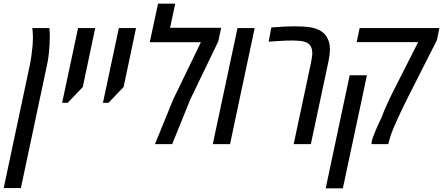

<svg xmlns="http://www.w3.org/2000/svg" viewBox="-68 -783 2407 1043"><path d="M-47.9 238.8 93.3 -426.3Q99.1 -454.6 103 -482.4Q106.9 -510.3 108.9 -533.9Q110.8 -557.6 110.8 -574.2Q110.8 -580.1 110.6 -590.8Q110.4 -601.6 109.4 -612.5Q108.4 -623.5 107.4 -630.4H200.2Q201.2 -620.6 201.9 -610.1Q202.6 -599.6 202.6 -588.9Q202.6 -567.9 201.2 -540.5Q199.7 -513.2 196.3 -483.4Q192.9 -453.6 186 -423.8L45.4 238.8Z M269.5 -224.6 356 -630.4H449.2L381.8 -310.5L299.8 -224.6Z M491.2 -224.6 577.6 -630.4H670.9L603.5 -310.5L521.5 -224.6Z M773.9 0 872.6 -242.2 1023.4 -553.7H745.6L790.5 -763.2H883.8L856 -631.8H1133.3L1117.7 -558.1L966.3 -244.1L867.2 0Z M1087.9 0 1222.2 -630.4H1315.4L1181.6 0Z M1527.3 0 1621.6 -442.9Q1624 -456.5 1626.2 -470.5Q1628.4 -484.4 1628.4 -494.1Q1628.4 -507.8 1625 -519.5Q1621.6 -531.2 1614.7 -539.1Q1610.4 -544.4 1603.5 -548.6Q1596.7 -552.7 1588.4 -555.7Q1575.7 -559.6 1557.4 -561.3Q1539.1 -563 1523.4 -563Q1504.9 -563 1484.4 -562.3Q1463.9 -561.5 1440.7 -559.8Q1417.5 -558.1 1391.6 -556.6L1405.8 -633.8Q1442.4 -636.7 1472.9 -638.4Q1503.4 -640.1 1530.3 -640.1Q1581.1 -640.1 1616.5 -634.8Q1651.9 -629.4 1678.2 -612.3Q1690.4 -604.5 1699 -594Q1707.5 -583.5 1712.9 -570.8Q1719.2 -558.6 1721.7 -544.7Q1724.1 -530.8 1724.1 -516.1Q1724.1 -500.5 1721.7 -481.4Q1719.2 -462.4 1714.4 -440.4L1620.6 0Z M1950.2 0Q1950.7 -2.9 1950.7 -6.8Q1950.7 -10.7 1951.7 -15.1Q1953.6 -25.9 1960.7 -44.9Q1967.8 -64 1979.2 -90.1Q1990.7 -116.2 2005.9 -147.5Q2010.3 -161.1 2019 -181.9Q2027.8 -202.6 2039.1 -226.6Q2050.3 -250.5 2061.5 -273.9L2203.6 -554.2H1869.6L1885.7 -630.4H2318.8L2305.7 -565.4L2162.1 -282.2Q2158.7 -275.9 2153.3 -264.9Q2147.9 -253.9 2141.1 -240.2Q2134.3 -226.6 2127.2 -212.2Q2120.1 -197.8 2113.5 -183.8Q2106.9 -169.9 2101.6 -158.2Q2088.9 -130.9 2077.4 -105Q2065.9 -79.1 2057.4 -55.7Q2048.8 -32.2 2044.4 -12.7L2041.5 0ZM1701.2 240.2 1831.5 -374H1925.3L1794.4 240.2Z"/></svg>

Font: Open Sans SemiCondensed Medium
Style: Italic
Weight: 500
Width: 4
Italic angle: -12°
Designer: Monotype Design Team
Foundry: Monotype Imaging Inc.
Version: Version 3.000